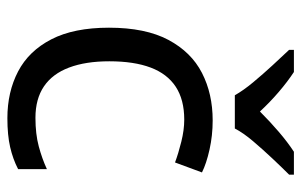

<svg xmlns="http://www.w3.org/2000/svg" viewBox="-168 -638 816 520"><g transform="rotate(90 240.0 -378.0)"><path d="M300 10Q229 10 173.5 -19Q118 -48 86.5 -109Q55 -170 55 -265Q55 -364 88 -426Q121 -488 177.5 -517Q234 -546 306 -546Q347 -546 385 -537.5Q423 -529 447 -517L420 -444Q396 -453 364 -461Q332 -469 304 -469Q250 -469 215 -446Q180 -423 163 -378Q146 -333 146 -266Q146 -202 163 -157Q180 -112 214 -89Q248 -66 299 -66Q343 -66 376.5 -75Q410 -84 438 -97V-19Q411 -5 378.5 2.5Q346 10 300 10ZM238 -606Q225 -629 203 -655.5Q181 -682 157 -708Q133 -734 115 -753V-766H175Q201 -749 229 -725Q257 -701 282 -674Q309 -701 337 -725Q365 -749 391 -766H453V-753Q434 -734 409.5 -708Q385 -682 362.5 -655.5Q340 -629 328 -606Z"/></g></svg>

Font: Noto Sans Khmer
Style: Regular
Weight: 400
Designer: Danh Hong and the Monotype Design Team
Foundry: Monotype Imaging Inc.
Version: Version 2.003